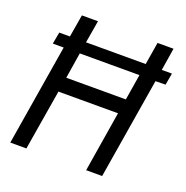

<svg xmlns="http://www.w3.org/2000/svg" viewBox="-120 -770 851 880"><g transform="rotate(20 305.5 -330.0)"><path d="M471 0H393L441 -295H150.5L101.5 0H23L104 -493H51L61.5 -550.5H113.5L132 -660H210.5L192 -550.5H483L501 -660H579L561.5 -550.5H611L601 -493L552 -492ZM453 -367 473.5 -493H182.5L162.5 -367Z"/></g></svg>

Font: Lucymar Sans
Style: Italic
Weight: 400
Italic angle: -10°
Foundry: The League of Moveable Type (original font) / Main changes by Cristiano Sobral with portions from Mirco Monsees
Version: Version 2.00;August 30, 2020;FontCreator 13.0.0.2681 64-bit